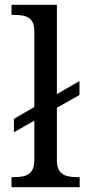

<svg xmlns="http://www.w3.org/2000/svg" viewBox="-20 -780 364 800"><path d="M28 0V-42H41Q64 -42 82.5 -47Q101 -52 112 -67.5Q123 -83 123 -114V-277L38 -229V-285L123 -334V-650Q123 -680 111.5 -694.5Q100 -709 81.5 -713.5Q63 -718 41 -718H28V-760H217V-388L311 -442V-384L217 -331V-114Q217 -83 228 -67.5Q239 -52 258 -47Q277 -42 299 -42H312V0Z"/></svg>

Font: Noto Serif Lao
Style: Regular
Weight: 400
Designer: Monotype Design Team
Foundry: Monotype Imaging Inc.
Version: Version 2.003